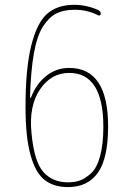

<svg xmlns="http://www.w3.org/2000/svg" viewBox="-20 -760 540 790"><path d="M264.6 -460Q190.4 -460 144.5 -392.1Q98.6 -324.2 109.4 -213.9Q120.1 -96.7 157.7 -53.2Q195.3 -9.8 259.8 -9.8Q288.1 -9.8 309.6 -17.6Q331.1 -25.4 355 -47.4Q378.9 -69.3 392.1 -118.2Q405.3 -167 405.3 -240.2Q404.3 -460 264.6 -460ZM259.8 9.8Q201.2 9.8 163.6 -19.5Q126 -48.8 105.5 -122.6Q85 -196.3 85 -320.3Q85 -479.5 108.9 -573.7Q132.8 -668 174.8 -704.1Q216.8 -740.2 285.2 -740.2Q335.9 -740.2 383.8 -718.8Q394.5 -713.9 394.5 -703.1Q394.5 -699.2 391.6 -697.3Q388.7 -695.3 385.7 -696.3Q337.9 -720.7 285.2 -719.7Q243.2 -719.7 212.9 -705.1Q182.6 -690.4 157.7 -652.3Q132.8 -614.3 119.6 -541Q106.4 -467.8 103.5 -359.4Q103.5 -357.4 105.5 -357.4Q107.4 -357.4 107.4 -358.4Q128.9 -415 170.4 -447.8Q211.9 -480.5 264.6 -480.5Q424.8 -480.5 424.8 -240.2Q424.8 -108.4 382.8 -49.3Q340.8 9.8 259.8 9.8Z"/></svg>

Font: Rounded Mgen+ 1mn thin
Style: Regular
Weight: 100
Designer: [Source Han Sans]
Ryoko NISHIZUKA  (kana & ideographs); Paul D. Hunt (Latin, Greek & Cyrillic); Wenlong ZHANG  (bopomofo
Version: Version 1.059.20150602